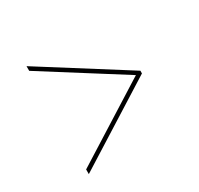

<svg xmlns="http://www.w3.org/2000/svg" viewBox="-123 -695 886 855"><g transform="rotate(-30 320.0 -267.5)"><path d="M105 -545V-521L507 -267L105 -14V10L534 -260V-274Z"/></g></svg>

Font: Sprat Condensed Thin
Style: Regular
Weight: 100
Width: 3
Designer: Ethan Nakache
Foundry: Collletttivo
Version: Version 2.000;Glyphs 3.2 (3217)